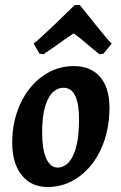

<svg xmlns="http://www.w3.org/2000/svg" viewBox="-20 -738 484 770"><path d="M29 -166Q29 -251 61.5 -321.5Q94 -392 150.5 -432.5Q207 -473 276 -473Q344 -473 381.5 -429.5Q419 -386 419 -306Q419 -217 387 -144.5Q355 -72 298 -30Q241 12 171 12Q105 12 67 -35.5Q29 -83 29 -166ZM297 -260Q297 -322 281.5 -354Q266 -386 235 -386Q195 -386 172 -339.5Q149 -293 149 -208Q149 -139 165.5 -102.5Q182 -66 211 -66Q251 -66 274 -116Q297 -166 297 -260ZM280 -718H300Q316 -698 362.5 -640Q409 -582 428 -563L395 -523L379 -520L350 -544Q300 -587 276 -604Q260 -595 199 -551L154 -520L138 -523L115 -563Q139 -582 199.5 -640Q260 -698 280 -718Z"/></svg>

Font: Alegreya
Style: Bold Italic
Weight: 700
Italic angle: -7°
Designer: Juan Pablo del Peral
Foundry: Huerta Tipografica
Version: Version 2.007; ttfautohint (v1.6)